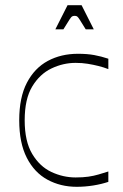

<svg xmlns="http://www.w3.org/2000/svg" viewBox="-20 -703 473 739"><path d="M275 16Q213 16 162.5 -11.5Q112 -39 83 -96Q54 -153 54 -240Q54 -328 83.5 -384.5Q113 -441 164 -468.5Q215 -496 280 -496Q316 -496 343 -491Q370 -486 397 -477V-437Q379 -444 359 -449Q339 -454 317.5 -457.5Q296 -461 271 -461Q223 -461 178 -439.5Q133 -418 104 -370Q75 -322 75 -240Q75 -159 104 -110.5Q133 -62 178 -41Q223 -20 271 -20Q299 -20 320 -23Q341 -26 359.5 -31.5Q378 -37 397 -43V-3Q370 6 338.5 11Q307 16 275 16ZM193 -590 240 -683H294L341 -590H310Q294 -616 287 -627Q280 -638 276.5 -640Q273 -642 267 -642Q262 -642 258 -640Q254 -638 247 -627Q240 -616 224 -590Z"/></svg>

Font: Ojuju ExtraLight
Style: Regular
Weight: 200
Designer: Chisaokwu Joboson, Mirko Velimirovic
Foundry: Udi Foundry
Version: Version 1.000